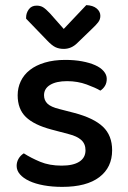

<svg xmlns="http://www.w3.org/2000/svg" viewBox="-20 -716 499 750"><path d="M418 -129Q418 -62 368 -24Q318 14 223 14Q184 14 151 8Q118 2 94.5 -9Q71 -20 58 -35Q45 -50 45 -68Q45 -83 52.5 -96Q60 -109 73 -117Q101 -99 137 -84Q173 -69 221 -69Q266 -69 290 -84.5Q314 -100 314 -129Q314 -154 297.5 -169Q281 -184 249 -192L181 -210Q113 -228 81 -259Q49 -290 49 -344Q49 -373 61 -398.5Q73 -424 96.5 -442.5Q120 -461 155 -471.5Q190 -482 235 -482Q271 -482 300.5 -476.5Q330 -471 351.5 -461.5Q373 -452 385 -438Q397 -424 397 -408Q397 -392 390 -380.5Q383 -369 372 -362Q354 -373 318.5 -386Q283 -399 242 -399Q200 -399 176 -384.5Q152 -370 152 -344Q152 -324 165.5 -311Q179 -298 212 -290L270 -275Q346 -255 382 -221Q418 -187 418 -129ZM229 -603 317 -696Q343 -695 357.5 -683Q372 -671 372 -654Q372 -640 363.5 -629Q355 -618 340 -604L282 -548Q259 -525 229 -525Q211 -525 197 -531.5Q183 -538 164 -558L82 -643V-648Q82 -665 92.5 -679.5Q103 -694 123 -694Q138 -694 148.5 -687.5Q159 -681 175 -664Z"/></svg>

Font: Baloo Bhaina 2 Medium
Style: Regular
Weight: 500
Designer: Yesha Goshar, Manish Minz, Shuchita Grover and Ek Type
Foundry: Ek Type
Version: Version 1.640;hotconv 1.0.111;makeotfexe 2.5.65597; ttfautoh